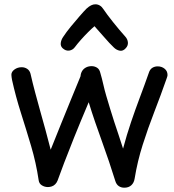

<svg xmlns="http://www.w3.org/2000/svg" viewBox="-20 -859 812 894"><path d="M559 15Q544 15 533 7.5Q522 0 517 -16Q503 -61 487.5 -107Q472 -153 455.5 -198.5Q439 -244 423 -290.5Q407 -337 393 -383Q352 -286 324.5 -217.5Q297 -149 279 -101.5Q261 -54 248 -18Q244 -8 237 -1Q230 6 221 9Q212 12 203 12Q188 12 175 4Q162 -4 160 -20Q148 -101 125 -178.5Q102 -256 77.5 -333Q53 -410 36 -487Q35 -495 34 -499.5Q33 -504 33 -511Q33 -525 47.5 -535.5Q62 -546 81 -546Q95 -546 106.5 -538.5Q118 -531 122 -516Q132 -472 143.5 -429Q155 -386 167 -343Q179 -300 191.5 -255Q204 -210 216 -162Q241 -224 264 -281.5Q287 -339 310 -394.5Q333 -450 355 -504Q356 -518 362.5 -528.5Q369 -539 380.5 -545Q392 -551 407 -551Q420 -551 431.5 -544Q443 -537 447 -520Q455 -493 461 -466Q467 -439 475 -412Q484 -382 493 -352Q502 -322 512 -291.5Q522 -261 532.5 -230Q543 -199 553 -167Q570 -231 590 -290Q610 -349 631.5 -406Q653 -463 673 -520Q678 -536 689 -543Q700 -550 714 -550Q733 -550 746.5 -539Q760 -528 760 -510Q760 -506 758.5 -501.5Q757 -497 755 -491Q728 -414 698.5 -338Q669 -262 644.5 -185Q620 -108 607 -28Q604 -8 591.5 3.5Q579 15 559 15ZM329 -640Q319 -626 302.5 -623.5Q286 -621 271 -635Q261 -645 263 -659.5Q265 -674 274 -687Q289 -710 310 -735.5Q331 -761 351 -784Q371 -807 383 -819Q394 -829 404 -834Q414 -839 424 -839Q435 -839 444.5 -833.5Q454 -828 461 -817Q477 -793 506.5 -756Q536 -719 563 -689Q574 -677 575.5 -662Q577 -647 566 -635Q553 -620 537.5 -623Q522 -626 510 -638Q490 -657 465.5 -685.5Q441 -714 420 -737Q407 -726 390 -709Q373 -692 357 -674Q341 -656 329 -640Z"/></svg>

Font: Playpen Sans Arabic
Style: Regular
Weight: 400
Designer: Azza Alameddine, Laura Meseguer, Veronika Burian, José Scaglione
Foundry: TypeTogether
Version: Version 2.000